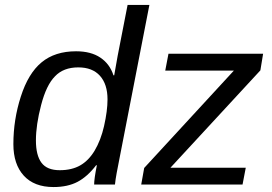

<svg xmlns="http://www.w3.org/2000/svg" viewBox="-20 -745 1096 775"><path d="M196 10Q118 10 76 -36Q34 -82 34 -163Q34 -262 64 -355Q94 -449 148 -493.5Q202 -538 287 -538Q347 -538 385 -512.5Q423 -487 438 -441H441L455 -520L495 -725H583L463 -109Q456 -74 451 -47Q446 -20 444 0H360Q360 -23 371 -78H368Q333 -32 293 -11Q253 10 196 10ZM221 -58Q270 -58 304 -77.5Q338 -97 362 -137Q387 -179 400 -236Q414 -298 414 -344Q414 -405 383.5 -439Q353 -473 296 -473Q236 -473 202 -437Q167 -402 146 -321Q125 -241 125 -178Q125 -118 147.5 -88Q170 -58 221 -58ZM550 0 562 -67 924 -460H647L660 -528H1042L1031 -461L668 -68H972L959 0Z"/></svg>

Font: Libra Sans Modern
Style: Italic
Weight: 400
Italic angle: -12°
Foundry: Stefan Peev, Context Ltd
Version: Version 1.000